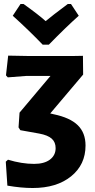

<svg xmlns="http://www.w3.org/2000/svg" viewBox="-20 -749 474 963"><path d="M336 -729 375 -670Q313 -615 225 -525H194Q127 -595 44 -670L83 -729H98Q175 -674 209 -643Q241 -670 320 -729ZM144 194Q86 194 17 182L9 62L20 52Q89 73 151 73Q202 73 230.5 51.5Q259 30 259 -6Q259 -36 239.5 -53.5Q220 -71 177 -79L82 -96L73 -110L78 -184L233 -368H110L19 -361L10 -371L21 -470L129 -468H339L396 -469L397 -375L232 -180L249 -176Q331 -159 370 -121Q409 -83 409 -19Q409 77 336.5 135.5Q264 194 144 194Z"/></svg>

Font: Alegreya Sans ExtraBold
Style: Regular
Weight: 800
Designer: Juan Pablo del Peral
Foundry: Huerta Tipografica
Version: Version 2.007